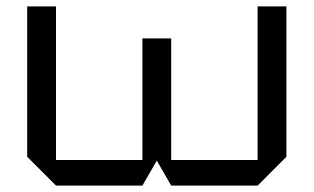

<svg xmlns="http://www.w3.org/2000/svg" viewBox="-20 -580 980 600"><path d="M515 -460V-80H785V-560H875V-90L785 0H515L470 -78L425 0H155L65 -90V-560H155V-80H425V-460Z"/></svg>

Font: Tektur
Style: Regular
Weight: 400
Designer: Adam Jagosz
Foundry: Adam Jagosz
Version: Version 1.005;gftools[0.9.30]